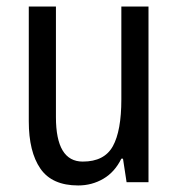

<svg xmlns="http://www.w3.org/2000/svg" viewBox="-20 -623 545 587"><path d="M434 -603V-66H367L356 -138H351Q331 -97 296 -76.5Q261 -56 219 -56Q139 -56 103.5 -107.5Q68 -159 68 -252V-603H151V-265Q151 -129 233 -129Q299 -129 325 -176Q351 -223 351 -319V-603Z"/></svg>

Font: Noto Sans Malayalam UI Condensed
Style: Regular
Weight: 400
Width: 3
Designer: Jelle Bosma - Monotype Design Team
Foundry: Monotype Imaging Inc.
Version: Version 2.104; ttfautohint (v1.8.4.7-5d5b)